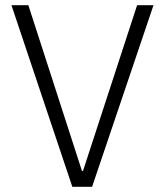

<svg xmlns="http://www.w3.org/2000/svg" viewBox="-20 -718 634 738"><path d="M258 0 24 -698H89L295 -61H299L507 -698H570L334 0Z"/></svg>

Font: IBM Plex Sans Arabic Light
Style: Regular
Weight: 300
Designer: Mike Abbink, Paul van der Laan, Pieter van Rosmalen, Wael Morcos, Khajak Apelian
Foundry: Bold Monday
Version: Version 1.2